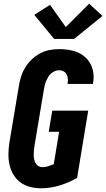

<svg xmlns="http://www.w3.org/2000/svg" viewBox="-20 -1008 573 1036"><path d="M202 8Q171 8 142 0.5Q113 -7 90 -24Q67 -41 52.5 -65.5Q38 -90 31.5 -119Q25 -148 25.5 -178.5Q26 -209 31 -240L82 -545Q86 -570 94 -595.5Q102 -621 116.5 -644.5Q131 -668 151.5 -687.5Q172 -707 196.5 -720Q221 -733 247 -738Q273 -743 299 -743Q326 -743 351.5 -739Q377 -735 400 -725Q423 -715 441 -698.5Q459 -682 470 -659.5Q481 -637 484 -611Q487 -585 482 -559Q482 -558 482 -557Q482 -556 482 -555H345Q345 -556 345 -556Q345 -556 345 -557Q347 -570 346 -583Q345 -596 339.5 -606.5Q334 -617 323 -623Q312 -629 299 -629Q288 -629 276.5 -624.5Q265 -620 255.5 -611.5Q246 -603 240 -592.5Q234 -582 229 -571Q224 -560 221.5 -548.5Q219 -537 217 -526L166 -221Q164 -209 163 -197Q162 -185 162 -173Q162 -161 164 -149.5Q166 -138 171.5 -128Q177 -118 187 -112Q197 -106 209 -106Q224 -106 239.5 -111Q255 -116 270 -122L299 -297H243L262 -411H456L396 -48Q350 -22 300.5 -7Q251 8 202 8ZM272 -798 165 -928 250 -982 335 -862 461 -988 533 -922 380 -798Z"/></svg>

Font: Iosevka SS04 Heavy
Style: Italic
Weight: 900
Italic angle: -9°
Monospace: yes
Designer: Belleve Invis
Foundry: Belleve Invis
Version: Version 19.0.0; ttfautohint (v1.8.4)